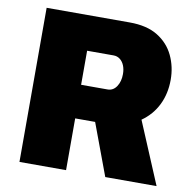

<svg xmlns="http://www.w3.org/2000/svg" viewBox="-78 -766 845 844"><g transform="rotate(10 345.0 -344.0)"><path d="M63 0V-688H434Q511 -688 559.5 -658Q608 -628 631.5 -578.5Q655 -529 655 -471Q655 -409 630.5 -359Q606 -309 559 -276L675 0H446L360 -231H271V0ZM271 -381H389Q414 -381 429 -403.5Q444 -426 444 -459Q444 -480 437.5 -496.5Q431 -513 418.5 -523Q406 -533 389 -533H271Z"/></g></svg>

Font: Archivo SemiCondensed Black
Style: Regular
Weight: 900
Width: 4
Designer: Hector Gatti
Foundry: Omnibus-Type
Version: Version 2.001